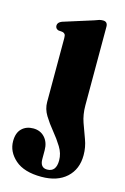

<svg xmlns="http://www.w3.org/2000/svg" viewBox="-143 -504 509 780"><g transform="rotate(15 111.5 -114.0)"><path d="M210.5 -101Q210.5 -62.5 221.8 -30.5Q233 1.5 244.5 32Q256 62.5 256 96.5Q256 155.5 217.8 190.5Q179.5 225.5 112.5 225.5Q39.5 225.5 2 192.5Q-35.5 159.5 -35.5 115Q-35.5 80 -17 62Q1.5 44 31 44Q61 44 79.5 64.5Q98 85 98 118V154.5Q98 191 127.5 191Q165.5 191 165.5 142.5Q165.5 113.5 149 86.8Q132.5 60 111 34Q89.5 8 73.2 -18.5Q57 -45 57 -74V-343Q57 -354.5 53.8 -359Q50.5 -363.5 44.5 -365L25.5 -367Q13 -371.5 13 -384Q13 -397.5 30.5 -404.5L155.5 -444Q168 -449 175.2 -451Q182.5 -453 191 -453Q210.5 -453 210.5 -431.5Z"/></g></svg>

Font: Fraunces 144pt S050
Style: Bold
Weight: 700
Version: Version 1.000; ttfautohint (v1.8.3)